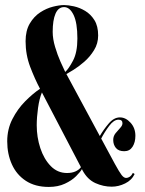

<svg xmlns="http://www.w3.org/2000/svg" viewBox="-20 -729 572 758"><path d="M172.5 9Q119 9 82.2 -15Q45.5 -39 27 -80Q8.5 -121 8.5 -171Q8.5 -219 29 -259Q49.5 -299 79.5 -329.2Q109.5 -359.5 138 -378.5Q117.5 -417 99.2 -465Q81 -513 81 -566Q81 -608 97.5 -636Q114 -664 138.5 -680Q163 -696 188.8 -702.5Q214.5 -709 233 -709Q249 -709 271.8 -704Q294.5 -699 316.2 -686Q338 -673 352.8 -649.5Q367.5 -626 367.5 -589Q367.5 -557 351.2 -530.8Q335 -504.5 312.5 -485Q290 -465.5 270 -453.2Q250 -441 242 -436.5Q242 -436.5 242.5 -436L374 -192Q388.5 -217 409 -241.2Q429.5 -265.5 453.5 -265.5Q476.5 -265.5 495.5 -244.5Q514.5 -223.5 514.5 -193Q514.5 -167 503.2 -149.5Q492 -132 470.5 -132Q448 -132 437.5 -145Q427 -158 427 -176.5Q427 -191.5 436.2 -203Q445.5 -214.5 454.5 -224Q463.5 -233.5 463.5 -242.5Q463.5 -256.5 447.5 -256.5Q429.5 -256.5 411.2 -232.2Q393 -208 379.5 -182L434 -81Q451 -50 460 -38.2Q469 -26.5 478 -26.5Q485 -26.5 492.2 -31.2Q499.5 -36 504.5 -46.5L511.5 -42Q500 -17.5 474 -4.8Q448 8 421 8Q388 8 356.5 -6.2Q325 -20.5 305.5 -57L303.5 -61.5Q297 -50 280.2 -33.2Q263.5 -16.5 236.2 -3.8Q209 9 172.5 9ZM188 -603.5Q188 -575.5 197.5 -543.8Q207 -512 219 -485Q231 -458 237.5 -445Q251 -457 268.2 -489.5Q285.5 -522 285.5 -577Q285.5 -639 270.5 -670Q255.5 -701 233 -701Q210.5 -701 199.2 -675.2Q188 -649.5 188 -603.5ZM125 -234.5Q125 -187.5 139.2 -144.2Q153.5 -101 180.2 -73.5Q207 -46 244.5 -46Q264.5 -46 278.5 -52.5Q292.5 -59 299.5 -69L145.5 -364Q135.5 -340.5 130.2 -303.2Q125 -266 125 -234.5Z"/></svg>

Font: Imbue 100pt ExtraBold
Style: Regular
Weight: 800
Designer: Tyler Finck
Foundry: Etcetera Type Company
Version: Version 1.102; ttfautohint (v1.8.3)